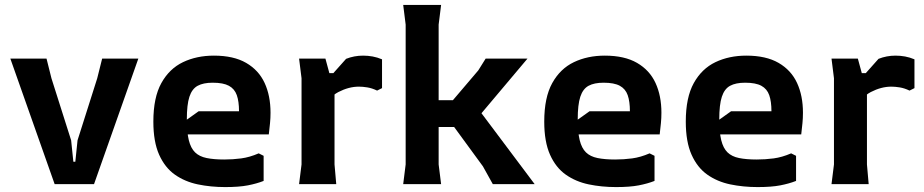

<svg xmlns="http://www.w3.org/2000/svg" viewBox="-20 -748 3755 780"><path d="M202 0 22 -510H169L189 -430L269 -178L278 -91H286L295 -178L375 -430L395 -510H542L362 0Z M603 -254Q603 -352 635.5 -410.5Q668 -469 723.5 -495.5Q779 -522 849 -522Q929 -522 980 -492.5Q1031 -463 1055 -411Q1079 -359 1079 -290Q1079 -268 1077 -248Q1075 -228 1072 -202H697V-232L787 -296H951Q951 -336 942 -361.5Q933 -387 910 -399.5Q887 -412 844 -412Q806 -412 783 -399.5Q760 -387 749.5 -355Q739 -323 739 -263Q739 -211 747 -178.5Q755 -146 772.5 -129Q790 -112 819.5 -106Q849 -100 891 -100Q926 -100 960 -104.5Q994 -109 1031 -125L1051 -115V-13Q1023 -2 987 5Q951 12 895 12Q836 12 783.5 1Q731 -10 690.5 -38.5Q650 -67 626.5 -119.5Q603 -172 603 -254Z M1195 0 1205 -80V-430L1195 -510H1302L1318 -451H1339V-80L1346 0ZM1288 -293V-399L1386 -509Q1419 -522 1455 -522Q1475 -522 1494 -518.5Q1513 -515 1532 -507V-390L1512 -380Q1491 -390 1472 -393Q1453 -396 1438 -396Q1397 -396 1354.5 -374Q1312 -352 1288 -293Z M1982 0 1942 -72 1825 -232H1699V-341H1820L1923 -462L1953 -510H2123L1936 -288L2152 0ZM1618 0 1628 -80V-648L1618 -728H1772L1762 -648V-80L1772 0Z M2191 -254Q2191 -352 2223.5 -410.5Q2256 -469 2311.5 -495.5Q2367 -522 2437 -522Q2517 -522 2568 -492.5Q2619 -463 2643 -411Q2667 -359 2667 -290Q2667 -268 2665 -248Q2663 -228 2660 -202H2285V-232L2375 -296H2539Q2539 -336 2530 -361.5Q2521 -387 2498 -399.5Q2475 -412 2432 -412Q2394 -412 2371 -399.5Q2348 -387 2337.5 -355Q2327 -323 2327 -263Q2327 -211 2335 -178.5Q2343 -146 2360.5 -129Q2378 -112 2407.5 -106Q2437 -100 2479 -100Q2514 -100 2548 -104.5Q2582 -109 2619 -125L2639 -115V-13Q2611 -2 2575 5Q2539 12 2483 12Q2424 12 2371.5 1Q2319 -10 2278.5 -38.5Q2238 -67 2214.5 -119.5Q2191 -172 2191 -254Z M2766 -254Q2766 -352 2798.5 -410.5Q2831 -469 2886.5 -495.5Q2942 -522 3012 -522Q3092 -522 3143 -492.5Q3194 -463 3218 -411Q3242 -359 3242 -290Q3242 -268 3240 -248Q3238 -228 3235 -202H2860V-232L2950 -296H3114Q3114 -336 3105 -361.5Q3096 -387 3073 -399.5Q3050 -412 3007 -412Q2969 -412 2946 -399.5Q2923 -387 2912.5 -355Q2902 -323 2902 -263Q2902 -211 2910 -178.5Q2918 -146 2935.5 -129Q2953 -112 2982.5 -106Q3012 -100 3054 -100Q3089 -100 3123 -104.5Q3157 -109 3194 -125L3214 -115V-13Q3186 -2 3150 5Q3114 12 3058 12Q2999 12 2946.5 1Q2894 -10 2853.5 -38.5Q2813 -67 2789.5 -119.5Q2766 -172 2766 -254Z M3358 0 3368 -80V-430L3358 -510H3465L3481 -451H3502V-80L3509 0ZM3451 -293V-399L3549 -509Q3582 -522 3618 -522Q3638 -522 3657 -518.5Q3676 -515 3695 -507V-390L3675 -380Q3654 -390 3635 -393Q3616 -396 3601 -396Q3560 -396 3517.5 -374Q3475 -352 3451 -293Z"/></svg>

Font: AR One Sans
Style: Bold
Weight: 700
Designer: Niteesh Yadav
Foundry: Niteesh Yadav
Version: Version 1.001;gftools[0.9.33]